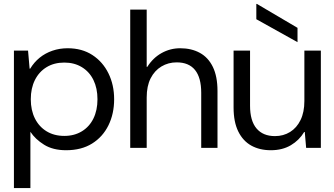

<svg xmlns="http://www.w3.org/2000/svg" viewBox="-20 -754 1703 979"><path d="M51 205V-496H123L131 -404H134Q154 -437 182.5 -460Q211 -483 247.5 -495.5Q284 -508 325 -508Q398 -508 451 -473.5Q504 -439 533 -380Q562 -321 562 -248Q562 -174 533 -115Q504 -56 449.5 -22Q395 12 317 12Q250 12 205 -16Q160 -44 135 -82V205ZM308 -61Q359 -61 397.5 -84.5Q436 -108 456.5 -150Q477 -192 477 -248Q477 -304 456.5 -346Q436 -388 397.5 -411.5Q359 -435 308 -435Q256 -435 217.5 -411.5Q179 -388 158 -346Q137 -304 137 -248Q137 -192 158 -150Q179 -108 217.5 -84.5Q256 -61 308 -61Z M644 0V-705H728V-413H731Q760 -459 804 -483.5Q848 -508 899 -508Q956 -508 999 -484.5Q1042 -461 1065.5 -412.5Q1089 -364 1089 -290V0H1006V-281Q1006 -358 974.5 -397Q943 -436 881 -436Q838 -436 803 -415Q768 -394 748 -354.5Q728 -315 728 -257V0Z M1361 12Q1304 12 1261.5 -11.5Q1219 -35 1195 -83.5Q1171 -132 1171 -206V-496H1255V-215Q1255 -138 1288 -99Q1321 -60 1382 -60Q1425 -60 1459 -81Q1493 -102 1512.5 -142Q1532 -182 1532 -239V-496H1616V0H1541L1534 -81H1531Q1506 -39 1463 -13.5Q1420 12 1361 12ZM1497 -539 1287 -656V-734H1290L1497 -612Z"/></svg>

Font: DM Sans 9pt 36pt
Style: Regular
Weight: 400
Version: Version 4.004;gftools[0.9.30]